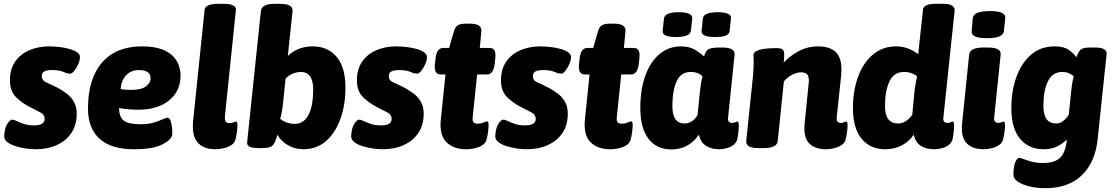

<svg xmlns="http://www.w3.org/2000/svg" viewBox="-20 -774 5836 1006"><path d="M168 8Q141 8 112 3.5Q83 -1 57.5 -9.5Q32 -18 16.5 -31Q1 -44 2 -62Q4 -102 18 -124.5Q32 -147 44 -147Q53 -147 68.5 -139.5Q84 -132 106 -124.5Q128 -117 158 -117Q214 -117 214 -151Q214 -174 190.5 -185.5Q167 -197 139 -212Q95 -234 63.5 -265.5Q32 -297 32 -353Q32 -411 59 -450.5Q86 -490 133 -510.5Q180 -531 238 -531Q261 -531 289 -528Q317 -525 342.5 -518Q368 -511 384 -500Q400 -489 399 -472Q398 -455 389 -435.5Q380 -416 368.5 -402Q357 -388 348 -388Q333 -388 311.5 -397.5Q290 -407 252 -407Q228 -407 213.5 -400Q199 -393 199 -375Q199 -352 224 -341.5Q249 -331 284 -313Q306 -301 329 -284Q352 -267 367 -241Q382 -215 382 -179Q382 -119 354 -77.5Q326 -36 277.5 -14Q229 8 168 8Z M684 8Q562 8 501.5 -47Q441 -102 441 -205Q441 -361 514.5 -446Q588 -531 723 -531Q788 -531 828.5 -515.5Q869 -500 890 -476Q911 -452 918.5 -426.5Q926 -401 926 -381Q926 -320 896 -279.5Q866 -239 816.5 -219Q767 -199 708 -199Q679 -199 653 -201.5Q627 -204 604 -208Q604 -160 629 -141.5Q654 -123 717 -123Q757 -123 785 -131.5Q813 -140 831 -148.5Q849 -157 857 -157Q868 -157 873.5 -142Q879 -127 881 -107.5Q883 -88 883 -74Q883 -45 833 -18.5Q783 8 684 8ZM666 -303Q721 -303 745 -321.5Q769 -340 769 -364Q769 -386 753 -396.5Q737 -407 709 -407Q667 -407 641.5 -380.5Q616 -354 612 -307Q624 -305 638.5 -304Q653 -303 666 -303Z M1109 8Q1047 8 1015.5 -27.5Q984 -63 992 -142L1052 -722Q1055 -754 1124 -754H1151Q1187 -754 1202.5 -745Q1218 -736 1216 -722L1159 -171Q1157 -149 1161.5 -139Q1166 -129 1183 -129Q1195 -129 1203.5 -133Q1212 -137 1216 -137Q1224 -137 1224 -118Q1224 -104 1221 -80.5Q1218 -57 1212 -38Q1207 -23 1190 -12.5Q1173 -2 1151 3Q1129 8 1109 8Z M1569 8Q1525 8 1487.5 -14Q1450 -36 1434 -68Q1425 -37 1416.5 -22.5Q1408 -8 1393 -3Q1378 2 1349 2H1337Q1300 2 1286.5 -6Q1273 -14 1275 -30L1347 -717Q1351 -754 1422 -754H1446Q1483 -754 1498.5 -744Q1514 -734 1513 -717L1488 -480Q1507 -501 1541 -516Q1575 -531 1619 -531Q1698 -531 1744 -476Q1790 -421 1790 -315Q1790 -225 1764 -152Q1738 -79 1689 -35.5Q1640 8 1569 8ZM1525 -125Q1571 -125 1596 -171.5Q1621 -218 1621 -305Q1621 -397 1556 -397Q1535 -397 1512.5 -387.5Q1490 -378 1476 -361L1462 -224Q1460 -206 1456.5 -186.5Q1453 -167 1448 -151Q1481 -125 1525 -125Z M1986 8Q1959 8 1930 3.5Q1901 -1 1875.5 -9.5Q1850 -18 1834.5 -31Q1819 -44 1820 -62Q1822 -102 1836 -124.5Q1850 -147 1862 -147Q1871 -147 1886.5 -139.5Q1902 -132 1924 -124.5Q1946 -117 1976 -117Q2032 -117 2032 -151Q2032 -174 2008.5 -185.5Q1985 -197 1957 -212Q1913 -234 1881.5 -265.5Q1850 -297 1850 -353Q1850 -411 1877 -450.5Q1904 -490 1951 -510.5Q1998 -531 2056 -531Q2079 -531 2107 -528Q2135 -525 2160.5 -518Q2186 -511 2202 -500Q2218 -489 2217 -472Q2216 -455 2207 -435.5Q2198 -416 2186.5 -402Q2175 -388 2166 -388Q2151 -388 2129.5 -397.5Q2108 -407 2070 -407Q2046 -407 2031.5 -400Q2017 -393 2017 -375Q2017 -352 2042 -341.5Q2067 -331 2102 -313Q2124 -301 2147 -284Q2170 -267 2185 -241Q2200 -215 2200 -179Q2200 -119 2172 -77.5Q2144 -36 2095.5 -14Q2047 8 1986 8Z M2423 8Q2355 8 2318 -30Q2281 -68 2290 -151L2314 -384H2289Q2252 -384 2259 -440L2262 -468Q2268 -523 2303 -523H2333L2359 -612Q2365 -633 2379 -641.5Q2393 -650 2420 -650H2442Q2476 -650 2490 -639.5Q2504 -629 2502 -609L2494 -523H2545Q2582 -523 2575 -468L2572 -440Q2566 -384 2531 -384H2480L2457 -163Q2454 -142 2460.5 -134Q2467 -126 2483 -126Q2501 -126 2513 -132Q2525 -138 2532 -138Q2540 -138 2540 -119Q2540 -105 2537 -81.5Q2534 -58 2528 -38Q2520 -16 2489.5 -4Q2459 8 2423 8Z M2741 8Q2714 8 2685 3.5Q2656 -1 2630.5 -9.5Q2605 -18 2589.5 -31Q2574 -44 2575 -62Q2577 -102 2591 -124.5Q2605 -147 2617 -147Q2626 -147 2641.5 -139.5Q2657 -132 2679 -124.5Q2701 -117 2731 -117Q2787 -117 2787 -151Q2787 -174 2763.5 -185.5Q2740 -197 2712 -212Q2668 -234 2636.5 -265.5Q2605 -297 2605 -353Q2605 -411 2632 -450.5Q2659 -490 2706 -510.5Q2753 -531 2811 -531Q2834 -531 2862 -528Q2890 -525 2915.5 -518Q2941 -511 2957 -500Q2973 -489 2972 -472Q2971 -455 2962 -435.5Q2953 -416 2941.5 -402Q2930 -388 2921 -388Q2906 -388 2884.5 -397.5Q2863 -407 2825 -407Q2801 -407 2786.5 -400Q2772 -393 2772 -375Q2772 -352 2797 -341.5Q2822 -331 2857 -313Q2879 -301 2902 -284Q2925 -267 2940 -241Q2955 -215 2955 -179Q2955 -119 2927 -77.5Q2899 -36 2850.5 -14Q2802 8 2741 8Z M3178 8Q3110 8 3073 -30Q3036 -68 3045 -151L3069 -384H3044Q3007 -384 3014 -440L3017 -468Q3023 -523 3058 -523H3088L3114 -612Q3120 -633 3134 -641.5Q3148 -650 3175 -650H3197Q3231 -650 3245 -639.5Q3259 -629 3257 -609L3249 -523H3300Q3337 -523 3330 -468L3327 -440Q3321 -384 3286 -384H3235L3212 -163Q3209 -142 3215.5 -134Q3222 -126 3238 -126Q3256 -126 3268 -132Q3280 -138 3287 -138Q3295 -138 3295 -119Q3295 -105 3292 -81.5Q3289 -58 3283 -38Q3275 -16 3244.5 -4Q3214 8 3178 8Z M3498 9Q3421 9 3378 -46.5Q3335 -102 3335 -209Q3335 -306 3361.5 -378.5Q3388 -451 3436 -491Q3484 -531 3548 -531Q3594 -531 3624 -512Q3654 -493 3669 -478Q3675 -501 3687 -512.5Q3699 -524 3744 -525H3764Q3832 -525 3829 -488L3795 -159Q3791 -130 3817 -130Q3826 -130 3833 -133.5Q3840 -137 3844 -137Q3851 -137 3851 -118Q3851 -110 3850 -94.5Q3849 -79 3845 -54Q3842 -31 3826.5 -17.5Q3811 -4 3789.5 2Q3768 8 3748 8Q3707 8 3679 -10Q3651 -28 3642 -68Q3618 -33 3582 -12Q3546 9 3498 9ZM3567 -127Q3590 -127 3608 -140.5Q3626 -154 3635 -172L3648 -300Q3650 -321 3653 -338.5Q3656 -356 3661 -374Q3652 -384 3636 -390.5Q3620 -397 3599 -397Q3547 -397 3525 -347.5Q3503 -298 3503 -218Q3503 -127 3567 -127ZM3726 -580Q3652 -580 3656 -613L3663 -677Q3666 -710 3740 -710Q3814 -710 3810 -677L3803 -613Q3802 -596 3784 -588Q3766 -580 3726 -580ZM3522 -580Q3448 -580 3452 -613L3459 -677Q3463 -710 3536 -710Q3610 -710 3607 -677L3600 -613Q3596 -580 3522 -580Z M4309 8Q4249 8 4219 -23.5Q4189 -55 4196 -127L4217 -336Q4218 -342 4218 -346Q4218 -350 4218 -353Q4218 -376 4208 -385.5Q4198 -395 4176 -395Q4154 -395 4129 -381.5Q4104 -368 4087 -347L4055 -35Q4051 2 3982 2H3955Q3918 2 3903 -8Q3888 -18 3890 -36L3925 -371Q3926 -387 3927.5 -406.5Q3929 -426 3929 -446Q3929 -455 3928.5 -464.5Q3928 -474 3928 -485Q3928 -501 3948.5 -509Q3969 -517 3996.5 -519.5Q4024 -522 4043 -522Q4072 -522 4080.5 -515Q4089 -508 4089 -485Q4089 -465 4086 -445Q4113 -477 4161 -504Q4209 -531 4267 -531Q4326 -531 4357.5 -502.5Q4389 -474 4389 -408Q4389 -401 4388 -393Q4387 -385 4387 -376L4364 -159Q4361 -130 4386 -130Q4395 -130 4402 -133.5Q4409 -137 4413 -137Q4421 -137 4421 -118Q4421 -104 4418 -80.5Q4415 -57 4409 -38Q4404 -23 4387 -12.5Q4370 -2 4349 3Q4328 8 4309 8Z M4618 8Q4540 8 4494.5 -47Q4449 -102 4449 -208Q4449 -297 4475.5 -370.5Q4502 -444 4553 -487.5Q4604 -531 4676 -531Q4711 -531 4741.5 -518.5Q4772 -506 4791 -490L4816 -722Q4819 -754 4879 -754H4925Q4955 -754 4969 -744Q4983 -734 4982 -720L4923 -159Q4919 -130 4945 -130Q4954 -130 4961 -133.5Q4968 -137 4972 -137Q4979 -137 4979 -118Q4979 -110 4978 -94.5Q4977 -79 4973 -54Q4970 -31 4954.5 -17.5Q4939 -4 4917.5 2Q4896 8 4876 8Q4832 8 4804.5 -10Q4777 -28 4767 -68Q4746 -35 4707.5 -13.5Q4669 8 4618 8ZM4685 -127Q4708 -127 4728 -140.5Q4748 -154 4760 -173L4772 -300Q4775 -321 4778 -338.5Q4781 -356 4785 -374Q4774 -384 4756 -390.5Q4738 -397 4717 -397Q4664 -397 4640.5 -347.5Q4617 -298 4617 -219Q4617 -127 4685 -127Z M5134 8Q5075 8 5044.5 -23.5Q5014 -55 5021 -127L5058 -488Q5062 -525 5133 -525H5156Q5227 -525 5223 -488L5189 -159Q5186 -130 5211 -130Q5220 -130 5227 -133.5Q5234 -137 5238 -137Q5246 -137 5246 -118Q5246 -104 5243 -80.5Q5240 -57 5234 -38Q5229 -23 5212.5 -12.5Q5196 -2 5174.5 3Q5153 8 5134 8ZM5152 -574Q5107 -574 5088 -583.5Q5069 -593 5071 -611L5077 -679Q5079 -697 5100.5 -706.5Q5122 -716 5167 -716Q5211 -716 5230 -706.5Q5249 -697 5247 -679L5240 -611Q5238 -593 5217 -583.5Q5196 -574 5152 -574Z M5457 212Q5413 212 5375 203Q5337 194 5313.5 178Q5290 162 5290 142Q5290 98 5300 75.5Q5310 53 5320 53Q5327 53 5343.5 59.5Q5360 66 5385.5 73Q5411 80 5446 80Q5505 80 5534 53Q5563 26 5570 -43Q5546 -20 5517.5 -6Q5489 8 5448 8Q5370 8 5324.5 -47Q5279 -102 5279 -208Q5279 -297 5305.5 -370.5Q5332 -444 5382.5 -487.5Q5433 -531 5506 -531Q5553 -531 5578.5 -513.5Q5604 -496 5620 -474Q5622 -480 5624.5 -486Q5627 -492 5631 -499Q5639 -514 5652 -519.5Q5665 -525 5696 -525H5717Q5782 -525 5778 -490L5731 -43Q5718 77 5648 144.5Q5578 212 5457 212ZM5514 -127Q5534 -127 5550.5 -140Q5567 -153 5580 -173L5593 -300Q5595 -321 5598 -338.5Q5601 -356 5606 -374Q5594 -385 5579 -391Q5564 -397 5547 -397Q5494 -397 5470.5 -347.5Q5447 -298 5447 -219Q5447 -127 5514 -127Z"/></svg>

Font: Asap ExtraBold
Style: Italic
Weight: 800
Italic angle: -6°
Designer: Pablo Cosgaya
Foundry: Omnibus-Type
Version: Version 3.001; ttfautohint (v1.8.4.7-5d5b)